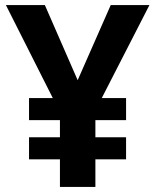

<svg xmlns="http://www.w3.org/2000/svg" viewBox="-20 -734 612 754"><path d="M285 -419.1 414.8 -714H566.8L379.6 -348.8H475.1V-262.2H354.6V-195H475.1V-108.3H354.6V0H215.4V-108.3H94V-195H215.4V-262.2H94V-348.8H187.4L3.2 -714H156.2Z"/></svg>

Font: Noto Sans Hebrew
Style: Regular
Weight: 400
Designer: Monotype Design Team
Foundry: Monotype Imaging Inc.
Version: Version 2.003;January 10, 2023;FontCreator 14.0.0.2877 64-bi